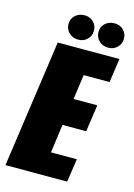

<svg xmlns="http://www.w3.org/2000/svg" viewBox="-124 -800 598 860"><g transform="rotate(15 175.0 -370.0)"><path d="M-10 0 74 -591H360L344 -480H224L208 -365H318L300 -240H190L172 -108H292L276 0ZM159 -627Q133 -627 116 -643.5Q99 -660 99 -684Q99 -708 116 -724Q133 -740 159 -740Q184 -740 200.5 -724Q217 -708 217 -684Q217 -660 200.5 -643.5Q184 -627 159 -627ZM298 -627Q272 -627 255 -643.5Q238 -660 238 -684Q238 -708 255 -724Q272 -740 298 -740Q323 -740 339.5 -724Q356 -708 356 -684Q356 -660 339.5 -643.5Q323 -627 298 -627Z"/></g></svg>

Font: Alumni Sans Black
Style: Italic
Weight: 900
Italic angle: -8°
Version: Version 1.016